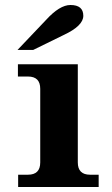

<svg xmlns="http://www.w3.org/2000/svg" viewBox="-20 -744 444 764"><path d="M372.6 0H52.2V-48.8H91.3Q140.1 -48.8 140.1 -97.7V-390.6Q140.1 -439.5 91.3 -439.5H51.3V-488.3H289.6V-97.7Q289.6 -48.8 338.4 -48.8H372.6ZM112.3 -545.4H49.8L163.1 -664.6Q217.3 -724.1 260.3 -724.1Q311.5 -724.1 311.5 -681.2Q311.5 -641.1 232.9 -604.5Z"/></svg>

Font: Munson
Style: Bold
Weight: 700
Designer: Paul James MIller
Foundry: High-Logic / Made with FontCreator
Version: Version 2.10;May 5, 2019;FontCreator 11.5.0.2430 64-bit